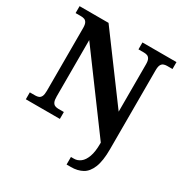

<svg xmlns="http://www.w3.org/2000/svg" viewBox="-213 -874 1214 1275"><g transform="rotate(30 394.0 -237.0)"><path d="M479 240V182H503Q529 182 552 164.5Q575 147 589 108.5Q603 70 603 9V0.4L196 -551V-118Q196 -90 202.8 -76Q209.7 -62 221.5 -57.5Q233.3 -53 247 -53H289V0H28V-53H70Q84.3 -53 95.8 -57.5Q107.3 -62 114.2 -76Q121 -90 121 -118V-600Q121 -626.9 113.8 -639.9Q106.7 -652.9 95.2 -657Q83.7 -661 70 -661H28V-714H250L603 -237V-600Q603 -626.9 595.8 -639.9Q588.7 -652.9 577.2 -657Q565.7 -661 552 -661H510V-714H771V-661H729Q715.3 -661 703.5 -656.5Q691.7 -652 684.8 -638.4Q678 -624.9 678 -596V8Q678 97 657.5 148Q637 199 600 219.5Q563 240 512 240Z"/></g></svg>

Font: Noto Serif Gujarati
Style: Regular
Weight: 400
Designer: Universal Thirst, Indian Type Foundry and the Monotype Design Team
Foundry: Monotype Imaging Inc.
Version: Version 2.102